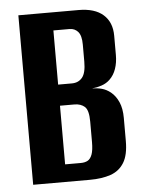

<svg xmlns="http://www.w3.org/2000/svg" viewBox="-47 -629 499 667"><g transform="rotate(-5 203.0 -295.5)"><path d="M41.9 0V-591H251.9Q308.2 -591 337.8 -564.7Q367.4 -538.5 367.4 -491.3V-423.8Q367.4 -397.5 359.9 -376Q352.5 -354.5 337.4 -340.1Q325.5 -328.5 308.6 -322.8Q291.7 -317.1 276.3 -315.8V-315.4Q293.1 -315.4 308.9 -311.2Q324.6 -307 339.3 -295.4Q356 -281.8 365.9 -259.2Q375.8 -236.7 375.8 -204.2V-123.4Q375.8 -74.8 359.3 -48Q342.8 -21.1 312.2 -10.5Q281.6 0 239.5 0ZM158.6 -61H213.3Q227.6 -61 237.5 -66.4Q247.4 -71.9 252.9 -86.9Q258.4 -101.9 258.4 -130.5V-201.5Q258.4 -241.1 244.8 -253.3Q231.2 -265.5 208.8 -265.5H158.6ZM158.6 -339.1H206.4Q229.4 -339.1 242.8 -355.2Q256.1 -371.3 256.1 -410.5V-470.2Q256.1 -501.3 244.6 -514.7Q233.1 -528 214.8 -528H158.6Z"/></g></svg>

Font: Alumni Sans Thin
Style: Regular
Weight: 100
Designer: Robert E. Leuschke
Foundry: Robert E. Leuschke
Version: Version 1.018